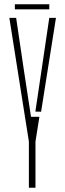

<svg xmlns="http://www.w3.org/2000/svg" viewBox="-20 -884 308 904"><path d="M116 0V-217.5L24 -800H56L91.5 -560L126 -334H165.5L147 -217.5V0ZM146.5 -358.5 176.5 -560 212 -800H243.5L173.5 -358ZM50 -864H212V-840H50Z"/></svg>

Font: Big Shoulders Stencil Display Thin ExtraLight
Style: Regular
Weight: 250
Version: Version 2.001